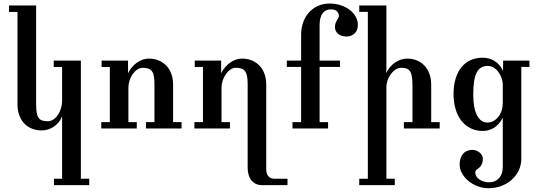

<svg xmlns="http://www.w3.org/2000/svg" viewBox="-20 -710 2976 1061"><path d="M473.1 313H278.3V277.8H323.2V-68.4Q315.9 -48.3 303.5 -33.7Q291 -19 275.9 -9Q260.7 1 243.9 5.9Q227.1 10.7 210.9 10.7Q180.7 10.7 156 0.7Q131.3 -9.3 113.8 -28.1Q96.2 -46.9 86.4 -73.2Q76.7 -99.6 76.7 -131.8V-644H29.8V-679.7H179.7V-132.3Q179.7 -104.5 182.9 -86.7Q186 -68.8 193.4 -58.6Q200.7 -48.3 213.1 -44.2Q225.6 -40 244.1 -40Q260.7 -40 275.4 -50Q290 -60.1 300.5 -75.9Q311 -91.8 317.1 -111.6Q323.2 -131.3 323.2 -150.9V-339.8H276.9V-375H426.8V277.8H473.1Z M983.4 0H786.6V-35.2H833.5V-243.2Q833.5 -269.5 830.6 -287.1Q827.6 -304.7 820.3 -315.4Q813 -326.2 800.5 -330.8Q788.1 -335.4 769.5 -335.4Q752.4 -335.4 738 -325.4Q723.6 -315.4 712.6 -299.6Q701.7 -283.7 695.6 -263.9Q689.5 -244.1 689.5 -224.1V-35.2H735.8V0H539.6V-35.2H586.9V-339.8H541.5V-375H687.5V-305.2Q695.8 -322.8 708.3 -337.6Q720.7 -352.5 735.8 -363.3Q751 -374 767.8 -380.1Q784.7 -386.2 802.2 -386.2Q833 -386.2 857.7 -375.7Q882.3 -365.2 899.9 -346.4Q917.5 -327.6 927 -301.5Q936.5 -275.4 936.5 -243.7V-35.2H983.4Z M1568.8 313H1426.8Q1408.7 313 1394.3 306.2Q1379.9 299.3 1369.6 286.9Q1359.4 274.4 1354 256.8Q1348.6 239.3 1348.6 218.3V-243.2Q1348.6 -269 1345.5 -286.9Q1342.3 -304.7 1335 -315.4Q1327.6 -326.2 1315.2 -330.8Q1302.7 -335.4 1284.2 -335.4Q1267.1 -335.4 1252.7 -325.4Q1238.3 -315.4 1227.3 -299.3Q1216.3 -283.2 1210.2 -263.4Q1204.1 -243.7 1204.1 -224.1V-35.2H1250.5V0H1054.2V-35.2H1101.6V-339.8H1056.2V-375H1202.1V-305.2Q1210.9 -322.8 1223.4 -337.6Q1235.8 -352.5 1250.7 -363.3Q1265.6 -374 1282.5 -380.1Q1299.3 -386.2 1316.9 -386.2Q1347.7 -386.2 1372.3 -375.7Q1397 -365.2 1414.6 -346.4Q1432.1 -327.6 1441.7 -301.5Q1451.2 -275.4 1451.2 -243.7V223.1Q1451.2 251 1463.4 264.4Q1475.6 277.8 1497.6 277.8H1568.8Z M1957.5 -572.8Q1957.5 -542 1939.5 -525.1Q1921.4 -508.3 1895 -508.3Q1865.7 -508.3 1848.4 -522.9Q1831.1 -537.6 1831.1 -561Q1831.1 -572.8 1834.5 -582Q1837.9 -591.3 1842 -598.6Q1846.2 -606 1849.6 -611.3Q1853 -616.7 1853 -620.6Q1853 -637.7 1841.8 -647.9Q1830.6 -658.2 1807.6 -658.2Q1778.3 -658.2 1762.2 -635.7Q1746.1 -613.3 1746.1 -571.8V-375H1858.9V-340.3H1746.1V-35.2H1793V0H1596.2V-35.2H1644V-340.3H1564.9V-375H1644V-517.1Q1644 -555.2 1655.5 -587.2Q1667 -619.1 1688 -642.1Q1709 -665 1737.8 -677.7Q1766.6 -690.4 1801.3 -690.4Q1834.5 -690.4 1863 -680.9Q1891.6 -671.4 1912.6 -655.3Q1933.6 -639.2 1945.6 -617.7Q1957.5 -596.2 1957.5 -572.8Z M2409.7 0H2211.9V-35.2H2259.3V-237.3Q2259.3 -267.1 2256.1 -286.1Q2252.9 -305.2 2245.6 -316.2Q2238.3 -327.1 2226.6 -331.3Q2214.8 -335.4 2197.8 -335.4Q2180.7 -335.4 2165.8 -325.7Q2150.9 -315.9 2139.6 -300.5Q2128.4 -285.2 2121.8 -266.1Q2115.2 -247.1 2115.2 -228.5V277.8H2161.6V313H1965.3V277.8H2012.7V-644.5H1965.3V-679.7H2115.2V-333.5L2114.3 -306.6Q2123 -324.7 2135.7 -339.6Q2148.4 -354.5 2163.6 -364.7Q2178.7 -375 2195.6 -380.6Q2212.4 -386.2 2230 -386.2Q2259.8 -386.2 2284.2 -376Q2308.6 -365.7 2326.2 -346.7Q2343.8 -327.6 2353.3 -301.3Q2362.8 -274.9 2362.8 -242.7V-35.2H2409.7Z M2905.8 -340.3H2860.8V167Q2860.8 201.7 2846.7 231.4Q2832.5 261.2 2807.9 283.2Q2783.2 305.2 2750.2 317.6Q2717.3 330.1 2679.7 330.1Q2648.9 330.1 2620.1 319.3Q2591.3 308.6 2569.1 290.3Q2546.9 272 2533.4 248.3Q2520 224.6 2520 198.7Q2520 162.6 2538.6 140.4Q2557.1 118.2 2590.8 118.2Q2602.5 118.2 2613 122.6Q2623.5 127 2631.3 133.8Q2639.2 140.6 2643.8 148.9Q2648.4 157.2 2648.4 165Q2648.4 206.1 2619.6 223.1Q2606.4 231.4 2606.4 243.7Q2606.4 253.9 2611.8 263.4Q2617.2 272.9 2627.4 280.5Q2637.7 288.1 2652.1 292.7Q2666.5 297.4 2685.1 297.4Q2699.2 297.4 2712.4 292.2Q2725.6 287.1 2735.8 276.6Q2746.1 266.1 2752.2 250Q2758.3 233.9 2758.3 211.4V-59.1Q2740.2 -23.9 2711.7 -5.1Q2683.1 13.7 2647.9 13.7Q2611.3 13.7 2581.5 -0.7Q2551.8 -15.1 2530.5 -41.7Q2509.3 -68.4 2497.8 -106.2Q2486.3 -144 2486.3 -191.4Q2486.3 -238.3 2497.6 -275.1Q2508.8 -312 2529.5 -337.9Q2550.3 -363.8 2579.8 -377.4Q2609.4 -391.1 2646 -391.1Q2684.6 -391.1 2713.6 -372.6Q2742.7 -354 2759.8 -318.8Q2759.8 -332.5 2760 -346.7Q2760.3 -360.8 2760.3 -375H2905.8ZM2758.3 -239.3Q2758.3 -259.8 2751.7 -278.8Q2745.1 -297.9 2733.9 -312.7Q2722.7 -327.6 2707.5 -336.7Q2692.4 -345.7 2675.3 -345.7Q2653.8 -345.7 2638.4 -336.4Q2623 -327.1 2613.5 -307.9Q2604 -288.6 2599.6 -258.8Q2595.2 -229 2595.2 -188Q2595.2 -113.8 2615.7 -73.2Q2636.2 -32.7 2674.3 -32.7Q2691.9 -32.7 2707.3 -41.5Q2722.7 -50.3 2734.1 -64.9Q2745.6 -79.6 2752 -99.1Q2758.3 -118.7 2758.3 -140.1Z"/></svg>

Font: Arian Grqi
Style: Italic
Weight: 400
Italic angle: -15°
Designer: Ruben Hakobyan (Tarumian)
Foundry: Ruben Hakobyan (Tarumian)
Version: Version 1.002